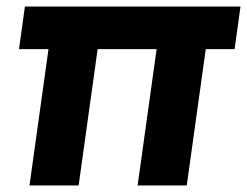

<svg xmlns="http://www.w3.org/2000/svg" viewBox="-20 -566 754 586"><path d="M70 0 128 -416H38L56 -546H714L696 -416H608L550 0H400L458 -416H278L220 0Z"/></svg>

Font: Plus Jakarta Sans ExtraBold
Style: Italic
Weight: 800
Italic angle: -8°
Designer: Gumpita Rahayu
Foundry: Tokotype
Version: Version 2.071; ttfautohint (v1.8.4.7-5d5b);gftools[0.9.29]